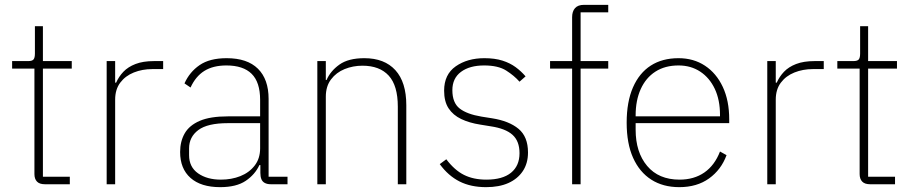

<svg xmlns="http://www.w3.org/2000/svg" viewBox="-20 -760 3764 792"><path d="M268 0H165Q143 0 132.5 -11Q122 -22 122 -42V-477H30V-508H96Q113 -508 118.5 -515Q124 -522 124 -539V-652H157V-508H276V-477H157V-31H268Z M455 0H420V-508H455V-419H459Q470 -444 489 -464Q508 -484 539 -496Q570 -508 615 -508H653V-475H608Q567 -475 532 -461Q497 -447 476 -419Q455 -391 455 -349Z M1166 0H1097Q1082 0 1072 -5.5Q1062 -11 1058 -21.5Q1054 -32 1054 -47V-93L1069 -79H1050Q1032 -40 993.5 -14Q955 12 888 12Q809 12 766 -26Q723 -64 723 -133Q723 -177 742 -210Q761 -243 804 -261.5Q847 -280 920 -280H1053V-348Q1053 -421 1018 -455.5Q983 -490 914 -490Q859 -490 823 -467.5Q787 -445 766 -399L741 -416Q762 -463 803.5 -491.5Q845 -520 915 -520Q1000 -520 1044 -476.5Q1088 -433 1088 -352V-31H1166ZM1053 -252H920Q836 -252 798 -223.5Q760 -195 760 -148V-120Q760 -71 797 -45Q834 -19 891 -19Q935 -19 971.5 -33.5Q1008 -48 1030.5 -77Q1053 -106 1053 -148Z M1324 0H1289V-508H1324V-430H1327Q1343 -467 1380 -493.5Q1417 -520 1483 -520Q1566 -520 1611 -470.5Q1656 -421 1656 -326V0H1621V-320Q1621 -407 1583.5 -448Q1546 -489 1475 -489Q1436 -489 1401.5 -475Q1367 -461 1345.5 -432.5Q1324 -404 1324 -361Z M1985 12Q1922 12 1875.5 -11.5Q1829 -35 1794 -83L1821 -103Q1855 -58 1894 -38.5Q1933 -19 1986 -19Q2053 -19 2088 -47.5Q2123 -76 2123 -128Q2123 -178 2094 -204Q2065 -230 2004 -239L1961 -246Q1916 -253 1882.5 -269Q1849 -285 1830.5 -313Q1812 -341 1812 -386Q1812 -453 1860 -486.5Q1908 -520 1978 -520Q2021 -520 2052.5 -510Q2084 -500 2107 -483Q2130 -466 2148 -445L2123 -423Q2101 -448 2068 -469Q2035 -490 1977 -490Q1917 -490 1881.5 -463.5Q1846 -437 1846 -388Q1846 -336 1876 -312.5Q1906 -289 1966 -279L2010 -272Q2080 -261 2119 -228.5Q2158 -196 2158 -131Q2158 -86 2136.5 -54Q2115 -22 2077 -5Q2039 12 1985 12Z M2340 0V-477H2249V-508H2340V-689Q2340 -713 2352 -726.5Q2364 -740 2389 -740H2489V-709H2375V-508H2489V-477H2375V0Z M2782 12Q2715 12 2666.5 -19Q2618 -50 2591.5 -109Q2565 -168 2565 -254Q2565 -340 2591 -399.5Q2617 -459 2664.5 -489.5Q2712 -520 2779 -520Q2841 -520 2888 -489Q2935 -458 2961.5 -401.5Q2988 -345 2988 -268V-252H2602V-225Q2602 -132 2649.5 -75.5Q2697 -19 2783 -19Q2843 -19 2885.5 -48.5Q2928 -78 2950 -135L2977 -120Q2955 -60 2905 -24Q2855 12 2782 12ZM2779 -490Q2723 -490 2683.5 -464.5Q2644 -439 2623 -392.5Q2602 -346 2602 -284V-280H2950V-286Q2950 -348 2928.5 -393.5Q2907 -439 2868.5 -464.5Q2830 -490 2779 -490Z M3180 0H3145V-508H3180V-419H3184Q3195 -444 3214 -464Q3233 -484 3264 -496Q3295 -508 3340 -508H3378V-475H3333Q3292 -475 3257 -461Q3222 -447 3201 -419Q3180 -391 3180 -349Z M3672 0H3569Q3547 0 3536.5 -11Q3526 -22 3526 -42V-477H3434V-508H3500Q3517 -508 3522.5 -515Q3528 -522 3528 -539V-652H3561V-508H3680V-477H3561V-31H3672Z"/></svg>

Font: IBM Plex Sans ExtraLight
Style: Regular
Weight: 250
Designer: Mike Abbink, Paul van der Laan, Pieter van Rosmalen
Foundry: Bold Monday
Version: Version 3.201